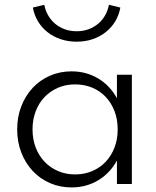

<svg xmlns="http://www.w3.org/2000/svg" viewBox="-20 -784 666 818"><path d="M53.2 -232.7Q53.2 -285.9 70.7 -331.1Q88.2 -376.4 119.1 -409.5Q150 -442.7 192.5 -461.4Q235 -480 285 -480Q347.3 -480 397.7 -450Q448.2 -420 478.2 -365.5V-465.5H541.8V0H478.2V-100Q448.2 -45.5 397.7 -15.5Q347.3 14.5 285 14.5Q235 14.5 192.5 -4.1Q150 -22.7 119.1 -55.9Q88.2 -89.1 70.7 -134.3Q53.2 -179.5 53.2 -232.7ZM118.6 -232.7Q118.6 -190.9 132 -155.7Q145.5 -120.5 169.8 -95Q194.1 -69.5 227.3 -55.2Q260.5 -40.9 300 -40.9Q339.5 -40.9 373 -55.2Q406.4 -69.5 430.5 -95Q454.5 -120.5 468 -155.7Q481.4 -190.9 481.4 -232.7Q481.4 -275 468 -310.2Q454.5 -345.5 430.5 -370.9Q406.4 -396.4 373 -410.5Q339.5 -424.5 300 -424.5Q260.5 -424.5 227.3 -410.2Q194.1 -395.9 169.8 -370.5Q145.5 -345 132 -309.8Q118.6 -274.5 118.6 -232.7ZM306.4 -606.4Q270.5 -606.4 239.1 -616.8Q207.7 -627.3 183.2 -646.4Q158.6 -665.5 142.3 -692.3Q125.9 -719.1 120 -751.8L168.6 -763.6Q173.2 -739.5 185 -718.9Q196.8 -698.2 214.5 -683.2Q232.3 -668.2 255.5 -659.5Q278.6 -650.9 306.4 -650.9Q334.1 -650.9 357.5 -659.5Q380.9 -668.2 398.6 -683.2Q416.4 -698.2 428 -718.9Q439.5 -739.5 444.1 -763.6L492.7 -751.8Q486.8 -719.1 470.5 -692.3Q454.1 -665.5 429.5 -646.4Q405 -627.3 373.9 -616.8Q342.7 -606.4 306.4 -606.4Z"/></svg>

Font: Spartan
Style: Regular
Weight: 400
Designer: Matt Bailey, Mirko Velimirovic
Foundry: Matt Bailey
Version: Version 1.005